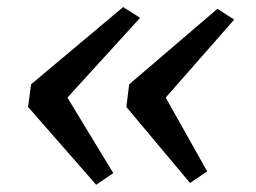

<svg xmlns="http://www.w3.org/2000/svg" viewBox="-20 -578 724 544"><path d="M329 -558 377 -527.5 171 -301.5 301 -87.5 252.5 -54.5 59.5 -275 68 -339ZM596 -553 643.5 -522.5 449.5 -301.5 567 -92.5 518.5 -59.5 338 -275 346 -339Z"/></svg>

Font: Merriweather Light 18pt
Style: Italic
Weight: 400
Italic angle: -7.8°
Version: Version 2.101